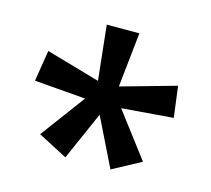

<svg xmlns="http://www.w3.org/2000/svg" viewBox="-74 -848 697 633"><g transform="rotate(15 274.0 -531.0)"><path d="M328.1 -759.8 308.1 -573.2 496.1 -626 509.8 -520 334 -505.9 449.2 -354 352.1 -301.8 271 -466.8 198.2 -301.8 98.1 -354 210.9 -505.9 36.1 -520 53.2 -626 236.8 -573.2 216.8 -759.8Z"/></g></svg>

Font: f1_57812          
Style: Regular
Weight: 600
Foundry: Ascender Corporation
Version: Version 1.10